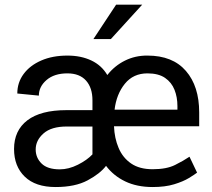

<svg xmlns="http://www.w3.org/2000/svg" viewBox="-20 -770 885 801"><path d="M616.7 10.3Q551.3 10.3 502.4 -13.2Q453.6 -36.6 422.4 -78.1Q397.5 -45.4 345.5 -17.6Q293.5 10.3 211.9 10.3Q127.9 10.3 83.3 -33Q38.6 -76.2 38.6 -148.4Q38.6 -225.6 94.2 -268.1Q149.9 -310.5 257.3 -310.5H365.7V-351.6Q365.7 -403.8 338.9 -433.8Q312 -463.9 261.2 -463.9Q206.5 -463.9 174.3 -436.3Q142.1 -408.7 142.1 -371.1L52.2 -379.9Q52.2 -425.8 78.6 -461.4Q105 -497.1 152.1 -517.6Q199.2 -538.1 261.2 -538.1Q317.9 -538.1 360.8 -517.8Q403.8 -497.6 427.7 -457Q458 -495.6 501.2 -517.1Q544.4 -538.6 595.2 -538.1Q700.2 -538.1 755.6 -474.1Q811 -410.2 811 -300.8V-243.2H455.6Q457.5 -193.4 474.9 -152.6Q492.2 -111.8 527.1 -87.9Q562 -64 616.7 -64Q674.8 -64 710.4 -81.8Q746.1 -99.6 770.5 -116.2L802.2 -49.8Q791.5 -41.5 767.8 -27.1Q744.1 -12.7 706.5 -1.2Q668.9 10.3 616.7 10.3ZM595.2 -463.9Q536.1 -463.9 501 -420.7Q465.8 -377.4 458 -312.5H720.2V-327.6Q720.2 -364.7 708 -395.5Q695.8 -426.3 668.5 -445.1Q641.1 -463.9 595.2 -463.9ZM229.5 -63.5Q266.6 -63.5 304.9 -82.8Q343.3 -102.1 365.7 -126V-242.2H258.3Q194.3 -242.2 161.6 -213.4Q128.9 -184.6 128.9 -146.5Q128.9 -111.8 153.6 -87.6Q178.2 -63.5 229.5 -63.5ZM369.6 -606.9 464.4 -750.5H573.2L442.4 -606.9Z"/></svg>

Font: Vazirmatn RD
Style: Regular
Weight: 400
Designer: Saber Rastikerdar
Foundry: Saber Rastikerdar
Version: Version 32.102